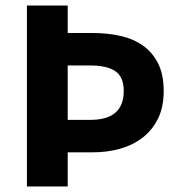

<svg xmlns="http://www.w3.org/2000/svg" viewBox="-20 -672 657 692"><path d="M77 0V-652H224V-553H315Q368 -553 414.5 -542.5Q461 -532 495.5 -507.5Q530 -483 550 -443Q570 -403 570 -344Q570 -286 549.5 -244.5Q529 -203 494 -176Q459 -149 413 -136Q367 -123 315 -123H224V0ZM224 -240H306Q426 -240 426 -344Q426 -395 395.5 -415.5Q365 -436 306 -436H224Z"/></svg>

Font: TypoPRO Source Sans Pro
Style: Bold
Weight: 700
Designer: Paul D. Hunt
Foundry: Adobe Systems Incorporated
Version: Version 2.020;PS 2.000;hotconv 1.0.86;makeotf.lib2.5.63406